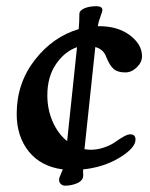

<svg xmlns="http://www.w3.org/2000/svg" viewBox="-20 -524 472 606"><path d="M292.5 -441.4Q352.1 -441.4 390.1 -412.6Q428.2 -383.8 428.2 -346.7Q428.2 -327.1 411.6 -311.3Q395 -295.4 375.5 -295.4Q351.1 -295.4 338.6 -306.4Q326.2 -317.4 315.9 -342.8Q307.1 -368.7 280.8 -375.5L246.6 -53.2Q259.3 -51.3 265.6 -51.3Q288.1 -51.3 309.3 -58.8Q330.6 -66.4 343.5 -75.7Q356.4 -85 369.6 -92.5Q382.8 -100.1 391.1 -100.1Q407.7 -100.1 407.7 -83.5Q407.7 -57.1 357.7 -26.6Q307.6 3.9 242.2 10.7Q242.2 15.6 242.4 22Q242.7 28.3 242.7 29.3Q242.7 45.4 224.6 53.7Q206.5 62 185.1 62Q177.7 62 172.1 56.9Q166.5 51.8 166.5 43.9Q166.5 39.6 168 35.4Q169.4 31.2 172.6 24.2Q175.8 17.1 178.2 10.7Q108.9 1.5 70.8 -45.9Q32.7 -93.3 32.7 -164.6Q32.7 -261.2 89.8 -334.7Q147 -408.2 228.5 -432.1Q230.5 -457.5 230.5 -479.5Q230.5 -490.7 246.1 -497.6Q261.7 -504.4 284.2 -504.4Q303.2 -504.4 303.2 -492.2Q303.2 -487.8 297.1 -471.9Q291 -456.1 288.6 -441.4ZM129.4 -223.1Q129.4 -178.7 146.2 -140.1Q163.1 -101.6 191.9 -78.6L223.1 -375Q185.1 -362.3 157.2 -322.3Q129.4 -282.2 129.4 -223.1Z"/></svg>

Font: Cooper* Medium
Style: Italic
Weight: 500
Italic angle: -7°
Designer: Owen Earl
Foundry: indestructible type*
Version: Version 0.001